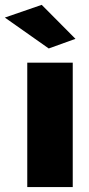

<svg xmlns="http://www.w3.org/2000/svg" viewBox="-67 -756 358 776"><path d="M43.2 0V-502.8H227V0ZM130 -560.1 -47.4 -685 101.6 -736.4 238 -599Z"/></svg>

Font: Titillium Web SemiBold
Style: Regular
Weight: 600
Designer: Mohamed Gaber, Accademia di Belle Arti di Urbino
Foundry: Kief Type Foundry, Accademia di Belle Arti di Urbino
Version: Version 3.000; ttfautohint (v1.8.4)